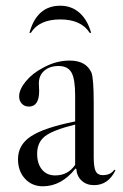

<svg xmlns="http://www.w3.org/2000/svg" viewBox="-20 -645 431 672"><path d="M130 7Q92 7 67.5 -19.5Q43 -46 43 -88Q43 -138 88.5 -168Q134 -198 243 -220V-311Q243 -369 230 -391.5Q217 -414 185 -414Q154 -414 135 -397.5Q116 -381 116 -353Q116 -350 116.5 -340.5Q117 -331 117 -326Q117 -272 81 -272Q66 -272 56.5 -282Q47 -292 47 -308Q47 -332 70.5 -360.5Q94 -389 131 -408Q176 -433 224 -433Q281 -433 300 -391Q308 -370 308 -286V-95Q308 -59 315 -45.5Q322 -32 340 -32Q367 -32 380 -51L384 -49Q359 3 309 3Q283 3 266 -12.5Q249 -28 247 -54L244 -55Q195 7 130 7ZM173 -31Q218 -31 243 -68V-209Q166 -190 138 -168.5Q110 -147 110 -107Q110 -72 127 -51.5Q144 -31 173 -31ZM191 -625Q230 -625 258 -600.5Q286 -576 299 -530H294Q264 -577 191 -577Q117 -577 88 -530H83Q109 -625 191 -625Z"/></svg>

Font: Libre Caslon Display
Style: Regular
Weight: 400
Designer: Pablo Impallari, Rodrigo Fuenzalida
Foundry: Pablo Impallari, Rodrigo Fuenzalida
Version: Version 1.002